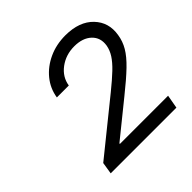

<svg xmlns="http://www.w3.org/2000/svg" viewBox="-125 -913 655 655"><g transform="rotate(-45 202.5 -585.0)"><path d="M51.8 -363.3 58.6 -406.2 248 -559.1Q281.7 -586.4 303 -606.7Q324.2 -627 335.4 -644.5Q346.7 -662.1 350.1 -681.2Q355.5 -715.3 333 -736.6Q310.5 -757.8 270 -757.8Q229.5 -757.8 198.7 -734.9Q168 -711.9 162.6 -676.3H105Q110.8 -713.9 134.5 -742.9Q158.2 -772 194.6 -788.8Q231 -805.7 275.9 -805.7Q342.3 -805.2 377.2 -768.8Q412.1 -732.4 403.3 -679.2Q399.4 -652.8 385.7 -629.6Q372.1 -606.4 344.5 -579.8Q316.9 -553.2 270.5 -516.1L145 -414.6V-412.1H377.4L368.7 -363.3Z"/></g></svg>

Font: Inter Tight Light
Style: Italic
Weight: 300
Italic angle: -9.39999°
Designer: Rasmus Andersson
Foundry: rsms
Version: Version 3.004